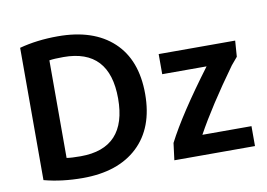

<svg xmlns="http://www.w3.org/2000/svg" viewBox="-77 -825 1334 959"><g transform="rotate(-10 590.5 -345.5)"><path d="M649 -346Q649 -174 549 -80Q449 14 270 14Q164 14 74 -10V-681Q163 -705 269 -705Q449 -705 549 -612Q649 -519 649 -346ZM207 -594V-99Q231 -95 278 -95Q512 -95 512 -347Q512 -598 279 -598Q231 -598 207 -594ZM1138 -530 1132 -449 1100 -411Q968 -228 895 -95H1144V6H735Q743 -55 746 -80Q814 -213 975 -428H750V-530Z"/></g></svg>

Font: Repo
Style: DemiBold
Weight: 600
Designer: Stefan Peev
Foundry: Context Ltd
Version: Version 001.000